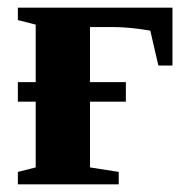

<svg xmlns="http://www.w3.org/2000/svg" viewBox="-20 -479 494 499"><path d="M391.6 -308.6 370.6 -399.4Q316.4 -408.7 273.4 -408.7H213.9V-265.6H307.1V-214.8H213.9V-43.9L288.6 -32.2V0H26.4V-32.2L72.8 -43.9V-214.8H26.4V-265.6H72.8V-415L26.4 -426.8V-459H428.2V-308.6Z"/></svg>

Font: Tinos
Style: Bold
Weight: 700
Designer: Steve Matteson
Foundry: Monotype Imaging Inc.
Version: Version 1.23